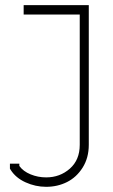

<svg xmlns="http://www.w3.org/2000/svg" viewBox="-20 -699 432 737"><path d="M70.8 -679.2H320.8V-143.1Q320.8 -93.3 297.4 -55.9Q273.9 -18.6 237.3 -0.2Q200.7 18.1 157.2 18.1Q116.2 18.1 78.4 1Q40.5 -16.1 21 -46.9L18.1 -51.8V-70.8H54.2V-62Q68.8 -41.5 97.2 -29.8Q125.5 -18.1 157.2 -18.1Q210 -18.1 248 -51.5Q286.1 -85 286.1 -143.1V-643.1H70.8Z"/></svg>

Font: Rawengulk
Style: Regular
Weight: 400
Version: Version 0.92